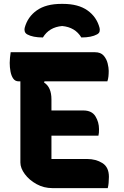

<svg xmlns="http://www.w3.org/2000/svg" viewBox="-20 -969 640 989"><path d="M201 -776Q149 -776 120 -792Q110 -798 107.5 -807Q105 -816 107 -825Q122 -882 169.5 -915.5Q217 -949 296 -949H304Q383 -949 430.5 -915.5Q478 -882 493 -825Q495 -816 493 -807Q491 -798 480 -792Q451 -776 399 -776Q367 -829 300 -835Q233 -829 201 -776ZM250 0Q206 0 168.5 -20.5Q131 -41 108 -72Q85 -103 85 -132V-550H76Q58 -550 48 -564.5Q38 -579 34 -601Q30 -623 30 -645Q30 -658 31.5 -672Q33 -686 35 -700H469Q499 -700 514 -682.5Q529 -665 534.5 -642.5Q540 -620 540 -604Q540 -588 538.5 -574.5Q537 -561 533 -550H209L207 -544Q245 -520 245 -457V-400H409Q453 -400 471.5 -370Q490 -340 490 -304Q490 -293 489.5 -285.5Q489 -278 487 -270H245V-150H429Q474 -150 507.5 -129Q541 -108 541 -58Q541 -42 539.5 -26.5Q538 -11 535 0Z"/></svg>

Font: Recursive Mn Csl St XBd
Style: Regular
Weight: 800
Monospace: yes
Version: Version 1.079;hotconv 1.0.112;makeotfexe 2.5.65598; ttfautoh